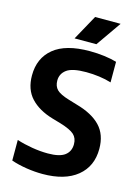

<svg xmlns="http://www.w3.org/2000/svg" viewBox="-139 -1025 813 1113"><g transform="rotate(15 267.0 -469.0)"><path d="M229.5 9.5Q183 9.5 132.8 1.8Q82.5 -6 40.5 -20.5V-144Q84 -130 133.5 -121.8Q183 -113.5 228.5 -113.5Q299 -113.5 330.2 -137.2Q361.5 -161 361.5 -204Q361.5 -240.5 338.8 -261.5Q316 -282.5 255 -301L203.5 -316Q118 -341 70.5 -392Q23 -443 23 -527Q23 -631 95 -690.2Q167 -749.5 311.5 -749.5Q357 -749.5 399 -744Q441 -738.5 473.5 -729V-605.5Q440.5 -616 401.2 -621.2Q362 -626.5 322.5 -626.5Q239 -626.5 205.8 -601.8Q172.5 -577 172.5 -536.5Q172.5 -502 192.5 -482Q212.5 -462 267.5 -445.5L319 -430Q413.5 -403.5 462 -352.5Q510.5 -301.5 510.5 -216Q510.5 -111 436.8 -50.8Q363 9.5 229.5 9.5ZM206 -798 289 -948.5H442L337 -798Z"/></g></svg>

Font: Encode Sans Semi Condensed
Style: Bold
Weight: 700
Width: 4
Designer: Multiple Designers
Foundry: Impallari Type
Version: Version 3.000; ttfautohint (v1.8.3) -l 8 -r 50 -G 200 -x 14 